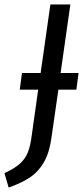

<svg xmlns="http://www.w3.org/2000/svg" viewBox="-61 -709 374 865"><path d="M283 -305H202L171 -90Q162 -22 137 21.5Q112 65 73.5 90.5Q35 116 -22 136L-41 71Q3 51 27.5 29.5Q52 8 64 -21.5Q76 -51 82 -99L111 -305H28L38 -380H122L166 -689H256L212 -380H293Z"/></svg>

Font: Fira Sans Condensed
Style: Italic
Weight: 400
Width: 3
Italic angle: -8°
Designer: bBox Type GmbH & Carrois Corporate GbR & Edenspiekermann AG
Foundry: bBox Type GmbH & Carrois Corporate GbR & Edenspiekermann AG
Version: Version 4.301